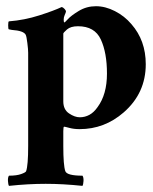

<svg xmlns="http://www.w3.org/2000/svg" viewBox="-20 -415 499 627"><path d="M129.3 185.3Q72 185.3 9.3 192Q6.7 188 6 176Q5.3 164 9.3 158.7Q34.7 158.7 49.3 153.3Q64 148 65.3 144Q72 125.3 72 61.3V-242.7Q72 -253.3 69.3 -274.7Q66.7 -296 64 -301.3Q57.3 -314.7 18.7 -317.3Q10.7 -318.7 8.7 -319.3Q6.7 -320 6.7 -332.7Q6.7 -345.3 9.3 -345.3Q60 -349.3 108 -364.7Q156 -380 181.3 -392Q186.7 -390.7 191.3 -385.3Q196 -380 195.3 -376.7Q194.7 -373.3 191.3 -366Q188 -358.7 188 -351.3Q188 -344 189.3 -342Q190.7 -340 201.3 -352Q212 -364 237.3 -379.3Q262.7 -394.7 293.3 -394.7Q324 -394.7 355.3 -378.7Q386.7 -362.7 409.3 -336Q456 -282.7 456 -205.3Q456 -110.7 384 -48Q321.3 6.7 240 6.7Q221.3 6.7 206.7 2.7Q192 -1.3 189.3 -1.3Q186.7 -1.3 186.7 13.3V61.3Q186.7 125.3 193.3 144Q198.7 158.7 249.3 158.7Q253.3 164 252.7 176Q252 188 249.3 192Q185.3 185.3 129.3 185.3ZM186.7 -84Q186.7 -57.3 205.3 -44.7Q224 -32 240.7 -32Q257.3 -32 272 -40Q286.7 -48 298.7 -65.3Q329.3 -106.7 329.3 -174.7Q329.3 -242.7 309.3 -286Q289.3 -329.3 234.7 -329.3Q210.7 -329.3 198.7 -318.7Q186.7 -308 186.7 -305.3Z"/></svg>

Font: Ramaraja
Style: Regular
Weight: 400
Designer: Appaji Ambarisha Darbha
Foundry: Andhrapradesh Society for Knowledge Networks
Version: Version 1.0.4; ttfautohint (v1.2.25-373a) -l 7 -r 28 -G 50 -